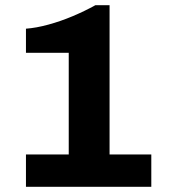

<svg xmlns="http://www.w3.org/2000/svg" viewBox="-20 -716 655 736"><path d="M79.5 0V-124H243.5V-513.5H79.5V-606Q119.5 -609 166 -621.8Q212.5 -634.5 259.2 -654.2Q306 -674 345.5 -696H400V-124H560V0Z"/></svg>

Font: Chivo Medium
Style: Regular
Weight: 500
Designer: Hector Gatti
Foundry: Omnibus-Type
Version: Version 2.002